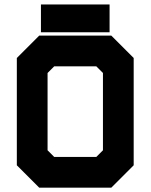

<svg xmlns="http://www.w3.org/2000/svg" viewBox="-20 -864 693 884"><path d="M160.5 0 57.5 -103V-597L160.5 -700H492.5L595.5 -597V-103L492.5 0ZM229.5 -141.5H423.5L454 -172V-528L423.5 -558.5H229.5L199 -528V-172ZM197 -71H457.5L524.5 -138V-562.5L457.5 -629.5H197L130 -562.5V-138ZM197 -71 130 -138V-562.5L197 -629.5H457.5L524.5 -562.5V-138L457.5 -71ZM168.5 -715.5V-843.5H484.5V-715.5ZM233.5 -778.5H425.5H233.5Z"/></svg>

Font: Tourney Black
Style: Regular
Weight: 900
Version: Version 1.015